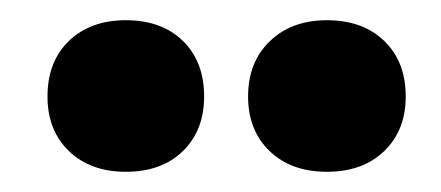

<svg xmlns="http://www.w3.org/2000/svg" viewBox="-20 -678 436 190"><path d="M104.5 -508Q69.5 -508 48.2 -528.5Q27 -549 27 -582.5Q27 -617 48.2 -637.5Q69.5 -658 104.5 -658Q140 -658 161 -637.5Q182 -617 182 -582.5Q182 -549 161 -528.5Q140 -508 104.5 -508ZM303.5 -508Q268 -508 246.8 -528.5Q225.5 -549 225.5 -582.5Q225.5 -616.5 247 -637.2Q268.5 -658 303.5 -658Q339 -658 360.2 -637.5Q381.5 -617 381.5 -582.5Q381.5 -549 360.2 -528.5Q339 -508 303.5 -508Z"/></svg>

Font: Fraunces 72pt
Style: Bold
Weight: 700
Version: Version 1.000;[b76b70a41]